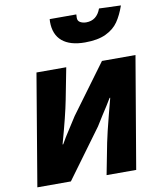

<svg xmlns="http://www.w3.org/2000/svg" viewBox="-108 -1123 998 1207"><g transform="rotate(-10 391.5 -520.0)"><path d="M151 -712H341L302 -511Q283 -413 234 -238H238Q257 -273 299 -337L340 -401L569 -712H783L662 0H473L512 -201Q524 -260 553 -372Q571 -438 580 -475H576Q548 -428 513 -375L473 -311L245 0H31ZM290 -1011 291 -1028H461Q460 -1019 460 -1006Q460 -986 476.5 -977Q493 -968 514 -968Q582 -968 608 -1040L747 -1035Q726 -975 698 -934.5Q670 -894 618.5 -869.5Q567 -845 485 -845Q390 -845 340 -887Q290 -929 290 -1011Z"/></g></svg>

Font: Nebula Sans Black
Style: Regular
Weight: 900
Italic angle: -9°
Designer: Paul D. Hunt for Adobe (as Source Sans)
Foundry: Nebula Entertainment & Broadcasting LLC
Version: Version 1.010